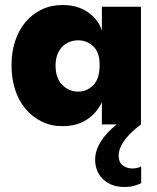

<svg xmlns="http://www.w3.org/2000/svg" viewBox="-20 -497 629 767"><path d="M477 250Q447 250 425 240.5Q403 231 388.5 216Q374 201 367 181.5Q360 162 360 142Q360 105 382 69.5Q404 34 446 0H387V-89Q368 -47 328 -20Q288 7 230 7Q184 7 146.5 -11.5Q109 -30 82 -62Q55 -94 40.5 -138.5Q26 -183 26 -236Q26 -289 40.5 -333Q55 -377 82 -409Q109 -441 146.5 -459Q184 -477 230 -477Q290 -477 331.5 -448Q373 -419 387 -375V-470H543V0Q526 13 510 27.5Q494 42 481.5 58Q469 74 461.5 91Q454 108 454 125Q454 151 470 163.5Q486 176 508 176Q516 176 525 174.5Q534 173 544 168V235Q533 240 516.5 245Q500 250 477 250ZM293 -131Q326 -131 351.5 -155.5Q377 -180 378 -234V-240Q378 -288 352.5 -312Q327 -336 292 -336Q275 -336 259 -330Q243 -324 230.5 -312Q218 -300 210 -281Q202 -262 202 -235Q202 -184 229 -157.5Q256 -131 293 -131Z"/></svg>

Font: Tilda Sans Black
Style: Regular
Weight: 900
Designer: ParaType Ltd
Foundry: ParaType Ltd
Version: Version 1.009